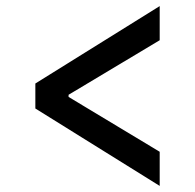

<svg xmlns="http://www.w3.org/2000/svg" viewBox="-20 -602 640 630"><path d="M96 -246V-328L504 -582V-470L205 -291V-284L504 -104V8Z"/></svg>

Font: IBM Plex Thai Medium
Style: Regular
Weight: 500
Designer: Mike Abbink, Paul van der Laan, Pieter van Rosmalen, Ben Mitchell, Mark Frömberg
Foundry: Bold Monday
Version: Version 1.0